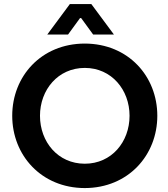

<svg xmlns="http://www.w3.org/2000/svg" viewBox="-20 -935 843 966"><path d="M406.7 11.2C625.5 10.7 771.5 -154.3 771.5 -352.5C771.5 -551.3 625.5 -715.3 406.7 -715.8C406.7 -715.8 406.7 -715.8 406.7 -715.8H406.2C187.5 -715.3 41.5 -551.3 41.5 -352.5C41.5 -154.3 187.5 10.7 406.2 11.2C406.2 11.2 406.2 11.2 406.7 11.2ZM181.2 -352.5C181.2 -482.9 271.5 -593.3 406.7 -593.3C541.5 -593.3 631.8 -482.9 631.8 -352.5C631.8 -221.2 541.5 -111.3 406.7 -111.3C271.5 -111.3 181.2 -221.2 181.2 -352.5ZM217.8 -761.2H322.3L382.8 -844.2H388.2L448.7 -761.2H553.2L439.5 -914.6H331.5Z"/></svg>

Font: Faust Sans Bold
Style: Regular
Weight: 700
Designer: Andreas Faust
Version: Version 1.003;Glyphs 3.1.2 (3151)